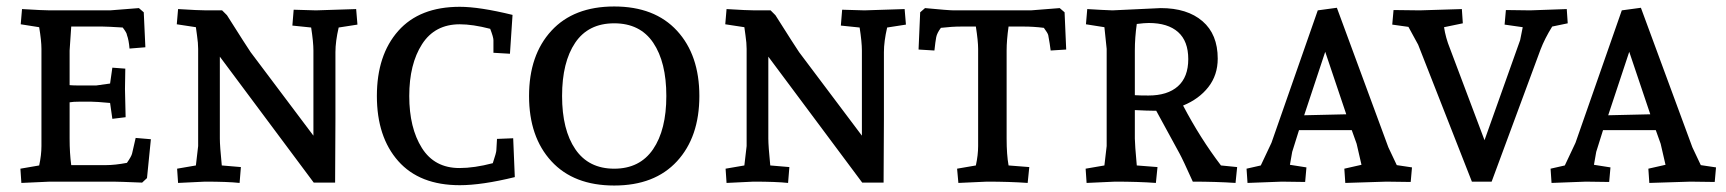

<svg xmlns="http://www.w3.org/2000/svg" viewBox="-20 -561 5331 593"><path d="M200 -479 195 -405V-298Q207 -297 224 -297H277L320 -303L327 -352L367 -349Q366 -301 366 -286L368 -199L327 -194L320 -243Q277 -247 261 -247H226Q206 -247 195 -245V-133Q195 -88 200 -51H307Q335 -51 372 -58Q386 -78 388 -87Q398 -129 399 -135L446 -131L434 -11L419 3Q346 0 330 0H134L46 4L43 -40L101 -50Q108 -82 108 -110V-410Q108 -435 101 -477L44 -486L48 -533Q114 -529 134 -529H320L409 -536L424 -523L429 -415L380 -411Q378 -437 372 -453Q372 -459 359 -476Q311 -479 297 -479Z M585 -50 592 -110V-410Q592 -428 588.5 -451.5Q585 -475 585 -477L526 -486L530 -533Q594 -529 617 -529H666L681 -514Q743 -416 754 -400L948 -142V-405Q948 -431 941 -476L883 -482L887 -531L956 -529L1080 -533L1084 -485L1026 -476Q1016 -433 1016 -400V-193L1015 3H949L659 -386V-133Q659 -110 665 -50L724 -45L720 4Q683 0 613 0L530 4L527 -40Z M1400 11Q1276 11 1210 -63.5Q1144 -138 1144 -264.5Q1144 -391 1210 -465.5Q1276 -540 1400 -540Q1461 -540 1563 -515L1555 -395L1504 -398V-437Q1504 -446 1494 -472Q1440 -486 1400 -486Q1323 -486 1283.5 -424.5Q1244 -363 1244 -264.5Q1244 -166 1283 -104Q1322 -42 1399 -42Q1445 -42 1502 -57Q1513 -90 1513 -97L1515 -132L1565 -134L1570 -14Q1468 11 1400 11Z M1877 -541Q2002 -541 2071 -466Q2140 -391 2140 -264.5Q2140 -138 2071 -63Q2002 12 1877 12Q1752 12 1683 -63Q1614 -138 1614 -264.5Q1614 -391 1683 -466Q1752 -541 1877 -541ZM1877 -489Q1797 -489 1756.5 -429Q1716 -369 1716 -264.5Q1716 -160 1757 -100Q1798 -40 1877 -40Q1956 -40 1997 -100Q2038 -160 2038 -264.5Q2038 -369 1997.5 -429Q1957 -489 1877 -489Z M2279 -50 2286 -110V-410Q2286 -428 2282.5 -451.5Q2279 -475 2279 -477L2220 -486L2224 -533Q2288 -529 2311 -529H2360L2375 -514Q2437 -416 2448 -400L2642 -142V-405Q2642 -431 2635 -476L2577 -482L2581 -531L2650 -529L2774 -533L2778 -485L2720 -476Q2710 -433 2710 -400V-193L2709 3H2643L2353 -386V-133Q2353 -110 2359 -50L2418 -45L2414 4Q2377 0 2307 0L2224 4L2221 -40Z M3142 -479H3095Q3089 -437 3089 -405V-133Q3089 -83 3095 -50L3159 -45L3154 4Q3098 0 3028 0L2940 4L2936 -40L2994 -50Q3001 -82 3001 -110V-410Q3001 -434 2994 -479H2949Q2920 -479 2886 -475Q2874 -459 2871.5 -446Q2869 -433 2866 -405L2817 -408L2822 -523L2837 -536Q2910 -529 2926 -529H3164L3253 -536L3268 -523L3273 -408L3225 -405Q3225 -407 3222 -426.5Q3219 -446 3217.5 -452.5Q3216 -459 3204 -475Q3172 -479 3142 -479Z M3416 -529 3565 -536Q3647 -536 3694 -495.5Q3741 -455 3741 -380Q3741 -329 3712 -292Q3683 -255 3634 -235Q3687 -134 3751 -50L3801 -45L3796 4Q3735 0 3664 0Q3633 -69 3623 -87L3551 -219H3543Q3525 -219 3485 -221V-133Q3485 -116 3491 -50L3555 -45L3550 4Q3495 0 3424 0L3336 4L3333 -40L3391 -50L3398 -110V-410L3391 -477L3334 -486L3338 -533Q3386 -530 3416 -529ZM3528 -490Q3515 -490 3491 -487Q3485 -445 3485 -405V-267Q3501 -266 3527 -266Q3586 -266 3618 -294.5Q3650 -323 3650 -378.5Q3650 -434 3618.5 -462Q3587 -490 3528 -490Z M4341 -44 4337 1Q4288 0 4262 0L4135 4L4132 -40L4185 -52L4170 -117L4155 -159H3992L3971 -92L3964 -52L4015 -44L4011 1Q3967 0 3939 0L3833 4L3830 -40L3874 -50L3907 -120L4050 -529L4109 -537L4268 -106L4294 -51ZM4073 -401 4008 -205 4138 -208Z M4526 0 4360 -423 4330 -478 4280 -485 4284 -530Q4338 -529 4365 -529L4495 -533L4498 -489L4440 -477Q4445 -444 4458 -412L4565 -128L4675 -437L4683 -477L4627 -485L4631 -530Q4678 -529 4706 -529L4819 -533L4822 -489L4774 -479Q4751 -442 4738 -408L4587 0Z M5280 -44 5276 1Q5227 0 5201 0L5074 4L5071 -40L5124 -52L5109 -117L5094 -159H4931L4910 -92L4903 -52L4954 -44L4950 1Q4906 0 4878 0L4772 4L4769 -40L4813 -50L4846 -120L4989 -529L5048 -537L5207 -106L5233 -51ZM5012 -401 4947 -205 5077 -208Z"/></svg>

Font: Andada SC
Style: Regular
Weight: 400
Designer: Carolina Giovagnoli
Foundry: Carolina Giovagnoli
Version: Version 1.003